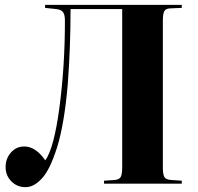

<svg xmlns="http://www.w3.org/2000/svg" viewBox="-20 -750 810 784"><path d="M84 14.2Q49.8 14.2 26.4 -9.5Q2.9 -33.2 2.9 -67.9Q2.9 -102.5 24.7 -127.2Q46.4 -151.9 79.1 -151.9Q125.5 -151.9 165 -95.2Q200.7 -145 222.9 -312.7Q245.1 -480.5 245.1 -666Q245.1 -689.5 237.5 -700.2Q230 -710.9 210 -712.9L164.1 -717.8V-730H722.2V-717.8L675.8 -715.8Q657.2 -715.3 651.1 -704.8Q645 -694.3 645 -666V-64.9Q645 -37.1 651.4 -26.9Q657.7 -16.6 678.2 -15.1L722.2 -12.2V0H404.8V-12.2L448.2 -15.1Q466.8 -16.6 472.9 -27.3Q479 -38.1 479 -68.8V-712.9H268.1Q268.1 -558.6 256.8 -407.2Q250 -326.2 238.8 -260.3Q227.5 -194.3 213.4 -149.4Q199.2 -104.5 183.6 -71.8Q168 -39.1 150.6 -20.8Q133.3 -2.4 117.2 5.9Q101.1 14.2 84 14.2Z"/></svg>

Font: Display Regular
Style: Bold
Weight: 700
Designer: Latin by Veronika Burian and Jose Scaglione. Greek by Irene Vlachou. Cyrillic by Vera Evstafieva.
Foundry: TypeTogether
Version: Version 3.002